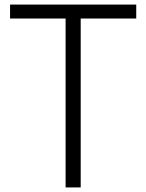

<svg xmlns="http://www.w3.org/2000/svg" viewBox="-20 -820 640 840"><path d="M267 0V-800H333V0ZM24 -739V-800H576V-739Z"/></svg>

Font: Victor Mono Light
Style: Regular
Weight: 300
Monospace: yes
Designer: Rune Bjørnerås
Version: Version 1.561;gftools[0.9.30]